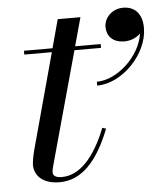

<svg xmlns="http://www.w3.org/2000/svg" viewBox="-46 -621 571 673"><g transform="rotate(-5 239.0 -285.0)"><path d="M344.5 -518C344.5 -487.5 364 -462 407 -462C428.5 -462 449.5 -471 463 -485C452 -405.5 370 -329.5 297.5 -329.5V-316C387.5 -316 478.5 -413 478.5 -503C478.5 -555.5 450.5 -580 411.5 -580C373.5 -580 344.5 -551 344.5 -518ZM315.5 -163 302.5 -167C261.5 -63.5 208.5 -7.5 146.5 -7.5C126 -7.5 115.5 -14.5 115.5 -25.5C115.5 -34.5 118 -44 120 -51L229 -446.5H322.5V-460H232.5L260 -560H180L153 -460H52.5V-446.5H149.5L58 -110C53 -90 49 -68.5 49 -58C49 -23.5 75.5 10 137.5 10C216 10 272.5 -53 315.5 -163Z"/></g></svg>

Font: Bodoni* 16pt
Style: Italic
Weight: 400
Italic angle: -13°
Version: Version 2.3